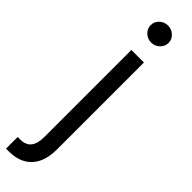

<svg xmlns="http://www.w3.org/2000/svg" viewBox="-342 -727 909 909"><g transform="rotate(45 112.0 -272.5)"><path d="M76.7 -545.4H160.6V39.6Q160.6 89.8 143.3 127Q126 164.1 91.3 184.3Q56.6 204.6 4.4 204.6Q0 204.6 -4.2 204.6Q-8.3 204.6 -12.7 204.6V126.5Q-8.3 126.5 -4.9 126.5Q-1.5 126.5 2.9 126.5Q41.5 126.5 59.1 104Q76.7 81.5 76.7 39.6ZM117.7 -636.2Q93.3 -636.2 75.7 -653.1Q58.1 -669.9 58.1 -693.4Q58.1 -716.8 75.7 -733.4Q93.3 -750 117.7 -750Q142.1 -750 159.9 -733.4Q177.7 -716.8 177.7 -693.4Q177.7 -669.9 159.9 -653.1Q142.1 -636.2 117.7 -636.2Z"/></g></svg>

Font: Sahel VF Regular
Style: Regular
Weight: 400
Foundry: Saber Rastikerdar (saber.rastikerdar@gmail.com)
Version: Version 3.4.0